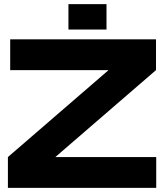

<svg xmlns="http://www.w3.org/2000/svg" viewBox="-20 -903 789 923"><path d="M730 -566 246 -148H731V0H18V-148L502 -566H29V-714H730ZM492 -883V-761H309V-883Z"/></svg>

Font: Non Bureau Extended
Style: Bold
Weight: 700
Width: 7
Designer: Jona Saucedo
Foundry: Non Foundry
Version: Version 1.000; ttfautohint (v1.8.4)